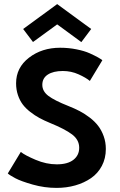

<svg xmlns="http://www.w3.org/2000/svg" viewBox="-20 -905 587 937"><path d="M141 -700 93 -763.5 259 -885 425 -763.5 377 -699.5 259 -786ZM273.5 -672Q315 -672 353.5 -664.2Q392 -656.5 418 -644.8Q444 -633 458.5 -624.8Q473 -616.5 479.5 -611L418.5 -510Q399.5 -526 363.5 -542.2Q327.5 -558.5 286.5 -558.5Q240 -558.5 213.2 -541Q186.5 -523.5 186.5 -491Q186.5 -459.5 216.2 -437Q246 -414.5 313 -388Q343.5 -376 368.8 -362.8Q394 -349.5 418.5 -330.8Q443 -312 459.5 -290.2Q476 -268.5 486.2 -239.8Q496.5 -211 496.5 -178Q496.5 -132 477 -95.2Q457.5 -58.5 424 -35.5Q390.5 -12.5 347.5 -0.2Q304.5 12 256 12Q197 12 139.8 -4.2Q82.5 -20.5 54.8 -35.2Q27 -50 18 -58.5L81.5 -163.5Q102 -147 154 -125Q206 -103 257 -103Q310 -103 338.2 -125Q366.5 -147 366.5 -184Q366.5 -222.5 332 -248.8Q297.5 -275 224 -305Q195 -317 172.8 -329Q150.5 -341 128 -358.5Q105.5 -376 91 -395.2Q76.5 -414.5 67.5 -441Q58.5 -467.5 58.5 -498.5Q58.5 -575 121.5 -623.5Q184.5 -672 273.5 -672Z"/></svg>

Font: League Spartan SemiBold
Style: Regular
Weight: 600
Foundry: The League of Moveable Type
Version: Version 2.002